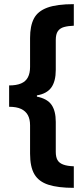

<svg xmlns="http://www.w3.org/2000/svg" viewBox="-20 -741 405 926"><path d="M336 165Q260 165 213.5 150Q167 135 146 99.5Q125 64 125 0V-137Q125 -166 114.5 -185.5Q104 -205 82 -215.5Q60 -226 24 -226V-329Q59 -329 81.5 -338.5Q104 -348 114.5 -368Q125 -388 125 -418V-558Q125 -616 143.5 -651.5Q162 -687 208 -704Q254 -721 336 -721V-617Q308 -616 288.5 -610.5Q269 -605 259 -590.5Q249 -576 249 -548V-404Q249 -349 227.5 -319Q206 -289 158 -281V-275Q208 -265 228.5 -235.5Q249 -206 249 -153V-9Q249 16 257 30.5Q265 45 284.5 52.5Q304 60 336 61Z"/></svg>

Font: Noto Sans Khmer ExtraCondensed
Style: Bold
Weight: 700
Width: 2
Designer: Danh Hong and the Monotype Design Team
Foundry: Monotype Imaging Inc.
Version: Version 2.004